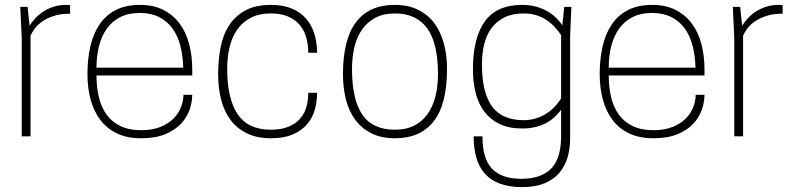

<svg xmlns="http://www.w3.org/2000/svg" viewBox="-20 -558 3266 786"><path d="M105 0H69V-400L63 -530H93L101 -453Q110 -467 123.5 -482Q137 -497 155.5 -509.5Q174 -522 198 -530Q222 -538 252 -538Q256 -538 259.5 -537.5Q263 -537 267 -537V-502Q229 -502 201 -493Q173 -484 153.5 -470.5Q134 -457 122.5 -441.5Q111 -426 105 -412Z M558 8Q501 8 459.5 -11.5Q418 -31 391 -66.5Q364 -102 351 -150Q338 -198 338 -255Q338 -315 349.5 -366.5Q361 -418 386.5 -456.5Q412 -495 453 -516.5Q494 -538 553 -538Q609 -538 649.5 -517Q690 -496 716 -460.5Q742 -425 754.5 -377Q767 -329 767 -275V-249H375Q375 -200 385 -159Q395 -118 417 -88Q439 -58 474 -41.5Q509 -25 558 -25Q603 -25 635.5 -38Q668 -51 689 -71.5Q710 -92 720.5 -118Q731 -144 731 -170H767Q767 -140 756 -108.5Q745 -77 720.5 -51Q696 -25 656 -8.5Q616 8 558 8ZM730 -281Q729 -329 718.5 -370Q708 -411 686.5 -441Q665 -471 631.5 -488Q598 -505 552 -505Q506 -505 472.5 -488Q439 -471 417.5 -441Q396 -411 385.5 -370Q375 -329 375 -281Z M1089 8Q1033 8 992 -11.5Q951 -31 924.5 -66Q898 -101 885.5 -149Q873 -197 873 -254Q873 -310 882.5 -361.5Q892 -413 916.5 -452Q941 -491 983 -514.5Q1025 -538 1089 -538Q1138 -538 1173.5 -523.5Q1209 -509 1232 -483Q1255 -457 1266.5 -421Q1278 -385 1278 -342H1242Q1242 -376 1233.5 -405.5Q1225 -435 1206 -457Q1187 -479 1158 -491Q1129 -503 1089 -503Q1041 -503 1007 -485.5Q973 -468 951.5 -437.5Q930 -407 920 -365.5Q910 -324 910 -276Q910 -155 952.5 -91Q995 -27 1089 -27Q1130 -27 1159 -38.5Q1188 -50 1206.5 -70Q1225 -90 1233.5 -117.5Q1242 -145 1242 -178H1278Q1278 -140 1268 -106.5Q1258 -73 1235.5 -47.5Q1213 -22 1177 -7Q1141 8 1089 8Z M1597 8Q1542 8 1502 -11.5Q1462 -31 1435.5 -66Q1409 -101 1396.5 -149Q1384 -197 1384 -254Q1384 -538 1597 -538Q1651 -538 1691.5 -518Q1732 -498 1758 -463Q1784 -428 1797 -380Q1810 -332 1810 -276Q1810 -131 1755.5 -61.5Q1701 8 1597 8ZM1597 -27Q1643 -27 1676 -44Q1709 -61 1730.5 -91.5Q1752 -122 1762.5 -163.5Q1773 -205 1773 -254Q1773 -382 1728.5 -442.5Q1684 -503 1597 -503Q1550 -503 1517 -485.5Q1484 -468 1462.5 -437.5Q1441 -407 1431 -365.5Q1421 -324 1421 -276Q1421 -151 1463 -89Q1505 -27 1597 -27Z M2118 208Q2065 208 2027 194Q1989 180 1965 153Q1941 126 1930 87.5Q1919 49 1919 0H1955Q1955 91 1994 132.5Q2033 174 2114 174Q2195 174 2236 132.5Q2277 91 2277 0V-109Q2222 -32 2118 -32Q2064 -32 2026 -50Q1988 -68 1963.5 -100Q1939 -132 1927.5 -176.5Q1916 -221 1916 -274Q1916 -402 1964.5 -470Q2013 -538 2118 -538Q2148 -538 2174 -531Q2200 -524 2220.5 -512Q2241 -500 2256.5 -485Q2272 -470 2282 -454L2290 -530H2319L2314 -410V-400V9Q2314 51 2303 87.5Q2292 124 2268.5 151Q2245 178 2207.5 193Q2170 208 2118 208ZM2124 -66Q2152 -66 2176 -74Q2200 -82 2219 -94.5Q2238 -107 2252.5 -123Q2267 -139 2277 -155V-414Q2268 -428 2254.5 -443.5Q2241 -459 2222.5 -472.5Q2204 -486 2179.5 -494.5Q2155 -503 2124 -503Q2078 -503 2045.5 -487Q2013 -471 1992.5 -443.5Q1972 -416 1962.5 -378Q1953 -340 1953 -295Q1953 -232 1964.5 -188.5Q1976 -145 1997.5 -118Q2019 -91 2051 -78.5Q2083 -66 2124 -66Z M2655 8Q2598 8 2556.5 -11.5Q2515 -31 2488 -66.5Q2461 -102 2448 -150Q2435 -198 2435 -255Q2435 -315 2446.5 -366.5Q2458 -418 2483.5 -456.5Q2509 -495 2550 -516.5Q2591 -538 2650 -538Q2706 -538 2746.5 -517Q2787 -496 2813 -460.5Q2839 -425 2851.5 -377Q2864 -329 2864 -275V-249H2472Q2472 -200 2482 -159Q2492 -118 2514 -88Q2536 -58 2571 -41.5Q2606 -25 2655 -25Q2700 -25 2732.5 -38Q2765 -51 2786 -71.5Q2807 -92 2817.5 -118Q2828 -144 2828 -170H2864Q2864 -140 2853 -108.5Q2842 -77 2817.5 -51Q2793 -25 2753 -8.5Q2713 8 2655 8ZM2827 -281Q2826 -329 2815.5 -370Q2805 -411 2783.5 -441Q2762 -471 2728.5 -488Q2695 -505 2649 -505Q2603 -505 2569.5 -488Q2536 -471 2514.5 -441Q2493 -411 2482.5 -370Q2472 -329 2472 -281Z M3022 0H2986V-400L2980 -530H3010L3018 -453Q3027 -467 3040.5 -482Q3054 -497 3072.5 -509.5Q3091 -522 3115 -530Q3139 -538 3169 -538Q3173 -538 3176.5 -537.5Q3180 -537 3184 -537V-502Q3146 -502 3118 -493Q3090 -484 3070.5 -470.5Q3051 -457 3039.5 -441.5Q3028 -426 3022 -412Z"/></svg>

Font: Tanohe Sans ExtraLight
Style: Regular
Weight: 250
Designer: Village Type and Design LLC & Cristiano Sobral
Foundry: Cooper Hewitt Smithsonian Design Museum
Version: Version 1.00;May 30, 2020;FontCreator 12.0.0.2522 64-bit; tt